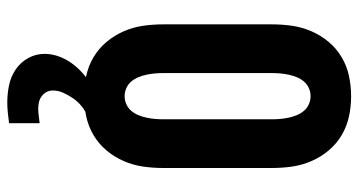

<svg xmlns="http://www.w3.org/2000/svg" viewBox="-254 -530 1007 540"><g transform="rotate(90 250.0 -259.5)"><path d="M250 8Q221 8 193 2Q165 -4 140.5 -18.5Q116 -33 97.5 -55Q79 -77 67.5 -103.5Q56 -130 52 -158Q48 -186 48 -215V-520Q48 -549 52 -577Q56 -605 67.5 -631.5Q79 -658 97.5 -680Q116 -702 140.5 -716.5Q165 -731 193 -737Q221 -743 250 -743Q279 -743 307 -737Q335 -731 359.5 -716.5Q384 -702 402.5 -680Q421 -658 432.5 -631.5Q444 -605 448 -577Q452 -549 452 -520V-215Q452 -186 448 -158Q444 -130 432.5 -103.5Q421 -77 402.5 -55Q384 -33 359.5 -18.5Q335 -4 307 2Q279 8 250 8ZM250 -106Q262 -106 273 -111Q284 -116 291.5 -125Q299 -134 303.5 -145Q308 -156 310.5 -168Q313 -180 314 -191.5Q315 -203 315 -215V-520Q315 -532 314 -543.5Q313 -555 310.5 -567Q308 -579 303.5 -590Q299 -601 291.5 -610Q284 -619 273 -624Q262 -629 250 -629Q238 -629 227 -624Q216 -619 208.5 -610Q201 -601 196.5 -590Q192 -579 189.5 -567Q187 -555 186 -543.5Q185 -532 185 -520V-215Q185 -203 186 -191.5Q187 -180 189.5 -168Q192 -156 196.5 -145Q201 -134 208.5 -125Q216 -116 227 -111Q238 -106 250 -106ZM267 224Q243 224 219 219Q195 214 175 200.5Q155 187 143 165.5Q131 144 131 119Q131 100 137.5 81Q144 62 155.5 45.5Q167 29 181.5 15.5Q196 2 212 -8H303V0Q289 6 277 16Q265 26 256 39Q247 52 240.5 66.5Q234 81 234 96Q234 106 238.5 114Q243 122 250.5 127.5Q258 133 267 135Q276 137 285 137Q295 137 305.5 135.5Q316 134 326 133V219Q311 221 296.5 222.5Q282 224 267 224Z"/></g></svg>

Font: Iosevka Term Curly Heavy
Style: Regular
Weight: 900
Designer: Belleve Invis
Foundry: Belleve Invis
Version: Version 32.3.0